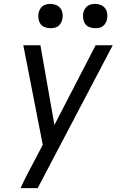

<svg xmlns="http://www.w3.org/2000/svg" viewBox="-20 -753 640 988"><path d="M86 215Q103 177 122.5 139.5Q142 102 162 65L200 -8L100 -520H188L260 -110L472 -520H560L174 215ZM469 -608Q455 -608 441 -613Q427 -618 419 -629Q411 -640 408.5 -655Q406 -670 408 -685Q410 -695 415.5 -705Q421 -715 429.5 -721.5Q438 -728 448.5 -730.5Q459 -733 470 -733Q484 -733 498 -727.5Q512 -722 520.5 -711Q529 -700 531.5 -685Q534 -670 531 -655Q529 -645 523.5 -635Q518 -625 509.5 -618.5Q501 -612 490.5 -610Q480 -608 469 -608ZM239 -608Q225 -608 211 -613Q197 -618 189 -629Q181 -640 178.5 -655Q176 -670 178 -685Q180 -695 185.5 -705Q191 -715 199.5 -721.5Q208 -728 218.5 -730.5Q229 -733 240 -733Q254 -733 268 -727.5Q282 -722 290.5 -711Q299 -700 301.5 -685Q304 -670 301 -655Q299 -645 293.5 -635Q288 -625 279.5 -618.5Q271 -612 260.5 -610Q250 -608 239 -608Z"/></svg>

Font: Iosevka Aile Oblique
Style: Regular
Weight: 400
Italic angle: -9°
Designer: Belleve Invis
Foundry: Belleve Invis
Version: Version 31.1.0; ttfautohint (v1.8.4)